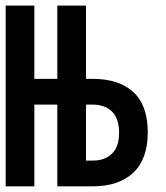

<svg xmlns="http://www.w3.org/2000/svg" viewBox="-20 -657 586 677"><path d="M0 0V-637.2H101.1V-378.9H182.1V-637.2H283.2V-378.9H307.1Q398.9 -378.9 450 -332.5Q501 -286.1 501 -189.9Q501 -96.2 450 -48.1Q398.9 0 307.1 0H182.1V-288.1H101.1V0ZM399.9 -189Q399.9 -238.8 375 -263.4Q350.1 -288.1 308.1 -288.1H283.2V-90.8H308.1Q350.1 -90.8 375 -115.5Q399.9 -140.1 399.9 -189Z"/></svg>

Font: Anonymous Pro
Style: Bold
Weight: 700
Monospace: yes
Designer: Mark Simonson
Version: Version 1.003